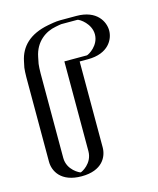

<svg xmlns="http://www.w3.org/2000/svg" viewBox="-93 -615 588 715"><g transform="rotate(-15 201.0 -257.0)"><path d="M217 -50V-381H269C314 -381 353 -419 353 -464C353 -509 314 -548 269 -548H207C196 -548 184 -546 170 -543C111 -532 69 -496 57 -438L52 -413C51 -403 50 -391 50 -376V-50C50 -4 88 34 134 34C180 34 217 -4 217 -50ZM202 -50V-396H269C306 -396 338 -428 338 -464C338 -500 305 -533 269 -533H207C198 -533 186 -531 173 -528C119 -518 82 -487 72 -435L67 -411C66 -403 65 -390 65 -376V-50C65 -12 96 19 133 19C170 19 202 -12 202 -50ZM202 -50C202 -12 170 19 133 19C96 19 65 -12 65 -50V-376C65 -390 66 -403 67 -411L72 -435C82 -487 119 -518 173 -528C186 -531 198 -533 207 -533H269C305 -533 338 -500 338 -464C338 -428 306 -396 269 -396H202ZM217 -50C217 -4 180 34 134 34C88 34 50 -4 50 -50V-376C50 -391 51 -404 52 -413L57 -438C69 -496 111 -532 170 -543C183 -546 195 -548 207 -548H269C314 -548 353 -509 353 -464C353 -419 314 -381 269 -381H217ZM182 -50C182 -2 137 19 134 19C131 19 85 -2 85 -50V-376C85 -390 86 -403 87 -412L92 -437C103 -494 145 -522 184 -529C193 -531 205 -533 207 -533H269C278 -532 318 -505 318 -464C318 -421 276 -397 269 -396H182ZM237 -50V-381H269C348 -381 373 -430 373 -464C373 -498 348 -548 269 -548H207C186 -548 172 -544 159 -542C85 -528 48 -489 37 -436L32 -412C31 -403 30 -390 30 -376V-50C30 -14 54 34 134 34C214 34 237 -14 237 -50Z"/></g></svg>

Font: Blanket
Style: Black
Weight: 900
Foundry: Cannot Into Space Fonts
Version: Version 0.9